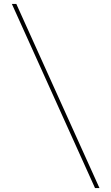

<svg xmlns="http://www.w3.org/2000/svg" viewBox="-20 -800 562 970"><path d="M460 150 40 -780H62.5L482.5 150Z"/></svg>

Font: Bodoni Moda 11pt ExtraBold
Style: Regular
Weight: 800
Designer: Owen Earl
Foundry: indestructible type
Version: Version 2.004